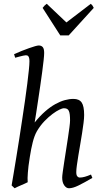

<svg xmlns="http://www.w3.org/2000/svg" viewBox="-20 -985 534 1025"><path d="M473.1 -35.2Q427.7 -8.8 398.2 5.6Q368.7 20 348.1 20Q334 20 323 4.6Q312 -10.7 312 -37.1Q312 -45.9 315.2 -68.6Q318.4 -91.3 323 -121.6Q327.6 -151.9 333 -186Q338.4 -220.2 343 -251Q347.7 -281.7 350.8 -306.2Q354 -330.6 354 -341.8Q354 -360.4 352.5 -372.8Q351.1 -385.3 347.4 -393.1Q343.8 -400.9 337.2 -404.1Q330.6 -407.2 319.8 -407.2Q313.5 -407.2 297.4 -399.7Q281.2 -392.1 260.5 -376.7Q239.7 -361.3 217.5 -338.4Q195.3 -315.4 176.8 -284.2Q163.6 -260.7 154.8 -225.8Q146 -190.9 139.2 -147Q134.8 -120.1 132.3 -99.6Q129.9 -79.1 128.7 -63.2Q127.4 -47.4 127.2 -34.9Q127 -22.5 127.9 -12.2Q121.6 -8.8 112.1 -4.6Q102.5 -0.5 92.5 3.9Q82.5 8.3 73.2 12.5Q64 16.6 58.1 20L42 4.9Q46.4 -21.5 53 -60.3Q59.6 -99.1 67.1 -145.8Q74.7 -192.4 82.8 -244.1Q90.8 -295.9 98.6 -347.4Q106.4 -398.9 113.5 -448Q120.6 -497.1 125.7 -538.3Q130.9 -579.6 134 -610.6Q137.2 -641.6 137.2 -657.2Q137.2 -668.5 135.5 -675Q133.8 -681.6 131.1 -684.8Q128.4 -688 124.8 -689Q121.1 -689.9 117.2 -689.9Q112.3 -689.9 103.3 -687.7Q94.2 -685.5 84.5 -683.1Q73.2 -680.2 61 -676.8L55.2 -695.8Q75.7 -705.1 96.4 -713.4Q117.2 -721.7 135.3 -728Q153.3 -734.4 167 -738.3Q180.7 -742.2 187 -742.2Q200.7 -742.2 208.3 -733.4Q215.8 -724.6 215.8 -702.1Q215.8 -690.4 212.9 -663.3Q210 -636.2 205.3 -601.1Q200.7 -565.9 194.8 -525.9Q189 -485.8 183.3 -448.5Q177.7 -411.1 172.9 -379.9Q168 -348.6 165 -331.1Q193.4 -366.2 221.2 -390.4Q249 -414.6 275.4 -429.2Q301.8 -443.8 325.9 -450.4Q350.1 -457 372.1 -457Q402.8 -457 416 -437.7Q429.2 -418.5 429.2 -371.1Q429.2 -354 426 -328.6Q422.9 -303.2 418.2 -273.9Q413.6 -244.6 408.2 -213.4Q402.8 -182.1 398.2 -154.1Q393.6 -126 390.4 -102.8Q387.2 -79.6 387.2 -65.9Q387.2 -49.3 393.1 -43.2Q398.9 -37.1 404.8 -37.1Q418.5 -37.1 433.1 -41.3Q447.8 -45.4 465.8 -53.2ZM346.7 -795.9H301.8L207.5 -942.9Q214.4 -952.1 218.3 -955.6Q222.2 -959 229.5 -964.8L334.5 -865.2L464.8 -964.8Q470.7 -959.5 473.4 -955.8Q476.1 -952.1 480.5 -942.9Z"/></svg>

Font: Gentium Plus Viet
Style: Italic
Weight: 400
Italic angle: -8°
Designer: J. Victor Gaultney, Annie Olsen, Iska Routamaa, Becca Hirsbrunner
Foundry: SIL International
Version: Version 5.000